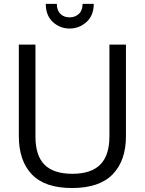

<svg xmlns="http://www.w3.org/2000/svg" viewBox="-20 -950 742 981"><path d="M76.2 0ZM76.2 -254.4V-722.2H161.1V-252.9Q161.1 -154.8 207.5 -108.4Q253.9 -62 349.6 -62Q445.3 -62 492.2 -108.9Q539.1 -155.8 539.1 -253.4V-722.2H623.5V-253.4Q623.5 -128.9 555.4 -59.1Q487.3 10.7 348.1 10.7Q209 10.7 142.6 -59.1Q76.2 -128.9 76.2 -254.4ZM213.9 -930.2H270.5Q270.5 -896.5 288.8 -878.9Q307.1 -861.3 335.4 -861.3Q363.8 -861.3 382.8 -878.9Q401.9 -896.5 401.9 -930.2H459Q459 -871.1 421.9 -837.6Q384.8 -804.2 335.7 -804.2Q286.6 -804.2 250.2 -837.4Q213.9 -870.6 213.9 -930.2Z"/></svg>

Font: Oxygen
Style: Normal
Weight: 400
Designer: Vernon Adams
Foundry: Vernon Adams
Version: Version Release 0.2.2 webfont; ttfautohint (v0.8.52-bc40) -l